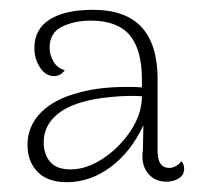

<svg xmlns="http://www.w3.org/2000/svg" viewBox="-20 -729 404 391"><path d="M355 -385Q355 -373 344.5 -366Q334 -359 319 -359Q297 -359 283.5 -373.5Q270 -388 270 -411Q270 -419 271 -423L272 -474Q247 -420 205.5 -389Q164 -358 116 -358Q77 -358 56.5 -379Q36 -400 36 -434Q36 -472 63.5 -500Q91 -528 143 -541Q183 -552 239 -552Q259 -552 269 -551V-567Q269 -628 244 -657.5Q219 -687 165 -687Q131 -687 106 -674.5Q81 -662 81 -632Q81 -617 89 -603.5Q97 -590 112 -586Q103 -574 90 -574Q73 -574 61.5 -591.5Q50 -609 50 -631Q50 -670 81.5 -689.5Q113 -709 169 -709Q236 -709 268.5 -673.5Q301 -638 301 -567V-421Q301 -387 325 -387Q331 -387 338.5 -391Q346 -395 349 -401Q355 -395 355 -385ZM269 -533Q242 -535 206 -531.5Q170 -528 147 -521Q109 -510 89 -489Q69 -468 69 -439Q69 -415 82 -399.5Q95 -384 124 -384Q156 -384 189.5 -406Q223 -428 246 -462.5Q269 -497 269 -533Z"/></svg>

Font: Arima Madurai ExtraLight
Style: Regular
Weight: 275
Designer: Joana Correia and Natanael Gama
Foundry: NDISCOVER
Version: Version 1.020